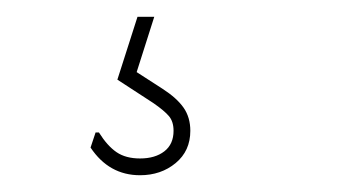

<svg xmlns="http://www.w3.org/2000/svg" viewBox="-20 -31 428 229"><path d="M143 55 174 75Q191 86 199 97.5Q207 109 207 125Q207 149 189.5 163.5Q172 178 147 178Q110 178 88 145L94 127H98Q108 143 119 150.5Q130 158 147 158Q165 158 176 149.5Q187 141 187 125Q187 114 181.5 107.5Q176 101 163 92L120 64L144 -11H164Z"/></svg>

Font: Luna Sans Thin
Style: Italic
Weight: 250
Italic angle: -7°
Designer: Juan Pablo del Peral
Foundry: Huerta Tipografica
Version: Version 2.001; ttfautohint (v1.5)